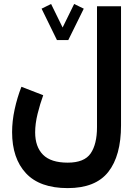

<svg xmlns="http://www.w3.org/2000/svg" viewBox="-20 -714 703 976"><path d="M269.5 -510.3 191.4 -669.9 239.7 -693.8 298.3 -574.2 356.9 -693.8 405.8 -669.9 327.1 -510.3ZM595.2 -76.7Q595.2 77.6 530.5 159.9Q465.8 242.2 324.2 242.2Q182.1 242.2 111.8 166.5Q41.5 90.8 41.5 -42.5Q41.5 -98.1 54.4 -158Q67.4 -217.8 88.9 -272.9L199.7 -230Q183.6 -186 171.1 -135.5Q158.7 -85 158.7 -41.5Q158.7 32.2 198.7 72.5Q238.8 112.8 324.2 112.8Q408.7 112.8 440.9 65.7Q473.1 18.6 473.1 -67.9V-682.1H595.2Z"/></svg>

Font: Vazirmatn RD UI
Style: Bold
Weight: 700
Designer: Saber Rastikerdar
Foundry: Saber Rastikerdar
Version: Version 33.003